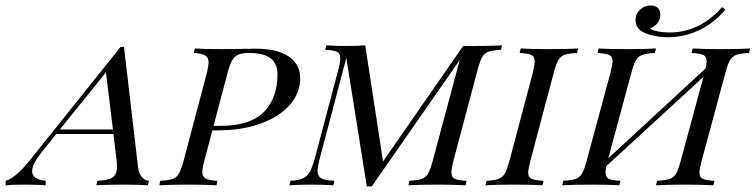

<svg xmlns="http://www.w3.org/2000/svg" viewBox="-87 -664 2708 688"><path d="M446.8 -16.1 442.7 0Q410.5 -2.4 354.8 -2.4Q289.5 -2.4 258.1 0L262.1 -16.1Q300 -17.7 316.1 -28.2Q332.3 -38.7 332.3 -67.7Q332.3 -78.2 331.5 -83.9L319.4 -183.9H114.5L59.7 -115.3Q28.2 -75.8 28.2 -50.8Q28.2 -21 76.6 -16.1V0Q52.4 -2.4 3.2 -2.4Q-46 -2.4 -66.9 0V-16.1Q-31.5 -25.8 21 -91.1L345.2 -496H357.3L407.3 -67.7Q410.5 -41.1 421.8 -29Q433.1 -16.9 446.8 -16.1ZM317.7 -200 292.7 -404.8 127.4 -200Z M988.7 -383.9Q988.7 -330.6 951.2 -287.9Q913.7 -245.2 846.4 -221Q779 -196.8 692.7 -196.8H674.2L644.4 -85.5Q637.9 -59.7 637.9 -46.8Q637.9 -31.5 649.6 -24.6Q661.3 -17.7 691.9 -16.1L688.7 0Q651.6 -2.4 588.7 -2.4Q517.7 -2.4 483.9 0L487.1 -16.1Q516.1 -17.7 530.6 -22.6Q545.2 -27.4 553.6 -41.1Q562.1 -54.8 570.2 -85.5L654.8 -404.8Q660.5 -430.6 660.5 -440.3Q660.5 -457.3 648.8 -464.9Q637.1 -472.6 607.3 -474.2L611.3 -490.3Q644.4 -487.9 710.5 -487.9Q749.2 -487.9 768.5 -488.7L828.2 -489.5Q907.3 -489.5 948 -461.3Q988.7 -433.1 988.7 -383.9ZM907.3 -396.8Q907.3 -436.3 882.7 -455.2Q858.1 -474.2 804.8 -474.2Q780.6 -474.2 766.9 -468.1Q753.2 -462.1 744.8 -447.6Q736.3 -433.1 729 -404.8L678.2 -212.9H700.8Q809.7 -212.9 858.5 -262.9Q907.3 -312.9 907.3 -396.8Z M1712.1 -501.6 1708.1 -485.5Q1678.2 -483.9 1664.1 -479Q1650 -474.2 1641.5 -460.5Q1633.1 -446.8 1625 -416.1L1537.1 -85.5Q1530.6 -58.1 1530.6 -46.8Q1530.6 -29 1542.3 -23.4Q1554 -17.7 1584.7 -16.1L1581.5 0Q1544.4 -2.4 1481.5 -2.4Q1410.5 -2.4 1376.6 0L1379.8 -16.1Q1409.7 -17.7 1423.8 -22.6Q1437.9 -27.4 1446.4 -41.1Q1454.8 -54.8 1462.9 -85.5L1560.5 -449.2L1245.2 4H1227.4L1154 -456.5L1058.1 -93.5Q1050.8 -62.9 1050.8 -52.4Q1050.8 -33.1 1064.1 -25.4Q1077.4 -17.7 1111.3 -16.1L1107.3 0Q1078.2 -2.4 1025.8 -2.4Q976.6 -2.4 950 0L954 -16.1Q982.3 -17.7 998 -24.6Q1013.7 -31.5 1022.6 -47.2Q1031.5 -62.9 1040.3 -93.5L1125.8 -416.1Q1132.3 -443.5 1132.3 -454.8Q1132.3 -472.6 1120.6 -478.2Q1108.9 -483.9 1078.2 -485.5L1082.3 -501.6Q1107.3 -499.2 1154 -499.2Q1193.5 -499.2 1221.8 -501.6L1285.5 -85.5L1572.6 -499.2H1611.3Q1673.4 -499.2 1712.1 -501.6Z M1805.6 -46Q1805.6 -29 1817.3 -23.4Q1829 -17.7 1860.5 -16.1L1857.3 0Q1820.2 -2.4 1754.8 -2.4Q1687.9 -2.4 1652.4 0L1656.5 -16.1Q1684.7 -17.7 1698.8 -22.6Q1712.9 -27.4 1721.4 -41.5Q1729.8 -55.6 1737.9 -85.5L1822.6 -404.8Q1829 -432.3 1829 -443.5Q1829 -461.3 1817.3 -466.9Q1805.6 -472.6 1775 -474.2L1779 -490.3Q1812.1 -487.9 1881.5 -487.9Q1946 -487.9 1984.7 -490.3L1980.6 -474.2Q1950.8 -472.6 1936.7 -467.7Q1922.6 -462.9 1914.1 -449.2Q1905.6 -435.5 1897.6 -404.8L1812.9 -85.5Q1805.6 -54.8 1805.6 -46Z M2600.8 -490.3 2596.8 -474.2Q2566.9 -472.6 2552.4 -467.7Q2537.9 -462.9 2529.4 -449.2Q2521 -435.5 2512.9 -404.8L2426.6 -85.5Q2419.4 -54.8 2419.4 -46Q2419.4 -29 2431 -23.4Q2442.7 -17.7 2473.4 -16.1L2469.4 0Q2437.1 -2.4 2366.9 -2.4Q2302.4 -2.4 2263.7 0L2267.7 -16.1Q2297.6 -17.7 2312.1 -22.6Q2326.6 -27.4 2335.1 -41.1Q2343.5 -54.8 2351.6 -85.5L2433.9 -388.7L2085.5 -68.5Q2083.1 -55.6 2083.1 -46Q2083.1 -29 2094.4 -23.4Q2105.6 -17.7 2136.3 -16.1L2132.3 0Q2096 -2.4 2030.6 -2.4Q1962.9 -2.4 1927.4 0L1931.5 -16.1Q1960.5 -17.7 1975 -22.6Q1989.5 -27.4 1998 -41.1Q2006.5 -54.8 2014.5 -85.5L2100.8 -404.8Q2108.1 -435.5 2108.1 -444.4Q2108.1 -461.3 2096.4 -466.9Q2084.7 -472.6 2054 -474.2L2058.1 -490.3Q2091.1 -487.9 2160.5 -487.9Q2225 -487.9 2263.7 -490.3L2259.7 -474.2Q2229.8 -472.6 2215.3 -467.7Q2200.8 -462.9 2192.3 -449.2Q2183.9 -435.5 2175.8 -404.8L2092.7 -96.8L2441.1 -418.5Q2445.2 -436.3 2445.2 -444.4Q2445.2 -461.3 2433.5 -466.9Q2421.8 -472.6 2391.1 -474.2L2395.2 -490.3Q2431.5 -487.9 2496.8 -487.9Q2566.1 -487.9 2600.8 -490.3ZM2312.1 -547.6Q2420.2 -547.6 2500.8 -638.7L2512.1 -629Q2470.2 -579.8 2416.9 -555.2Q2363.7 -530.6 2306.5 -530.6Q2262.1 -530.6 2226.2 -544.8Q2190.3 -558.9 2190.3 -592.7Q2190.3 -614.5 2206.5 -629.4Q2222.6 -644.4 2244.4 -644.4Q2260.5 -644.4 2269.8 -635.9Q2279 -627.4 2279 -610.5Q2279 -593.5 2268.5 -580.6Q2258.1 -567.7 2241.1 -562.1Q2250 -555.6 2269.8 -551.6Q2289.5 -547.6 2312.1 -547.6Z"/></svg>

Font: Playfair Display SC
Style: Italic
Weight: 400
Italic angle: -14°
Designer: Claus Eggers Sørensen
Foundry: Claus Eggers Sørensen
Version: Version 1.202; ttfautohint (v1.6)